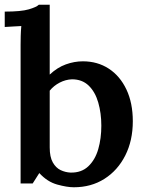

<svg xmlns="http://www.w3.org/2000/svg" viewBox="-20 -775 616 811"><path d="M67 -585Q67 -602 67.5 -622.5Q68 -643 70 -665Q54 -664 33.5 -663Q13 -662 0 -661V-726Q69 -726 101.5 -735.5Q134 -745 144 -755H190V-460Q222 -490 258 -503Q294 -516 330 -516Q392 -516 439.5 -485Q487 -454 514 -397Q541 -340 541 -263Q541 -181 509 -118Q477 -55 421 -19.5Q365 16 292 16Q263 16 221.5 4.5Q180 -7 146 -44L118 0H67ZM190 -152Q190 -112 203 -89Q216 -66 236 -56.5Q256 -47 278 -46Q324 -45 353 -72.5Q382 -100 395 -145Q408 -190 408 -244Q408 -297 395 -342Q382 -387 354.5 -413.5Q327 -440 284 -440Q257 -439 232 -426Q207 -413 190 -392Z"/></svg>

Font: Lora SemiBold
Style: Regular
Weight: 600
Designer: Olga Karpushina, Alexei Vanyashin (Cyrillic)
Foundry: Cyreal
Version: Version 3.011; ttfautohint (v1.8.4.7-5d5b)